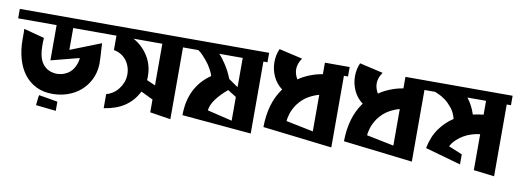

<svg xmlns="http://www.w3.org/2000/svg" viewBox="-57 -885 3415 1268"><g transform="rotate(10 1650.5 -251.0)"><path d="M579.1 -277.3Q577.1 -217.8 553.7 -171.4Q530.3 -125 493.2 -93.3Q456.1 -61.5 407.7 -44.9Q359.4 -28.3 306.6 -28.3Q244.1 -28.3 196.3 -52.2Q148.4 -76.2 116.2 -118.7Q84 -161.1 67.4 -220.2Q50.8 -279.3 50.8 -348.6V-370.1Q50.8 -382.8 50.8 -394.5Q50.8 -406.2 49.8 -418.9L187.5 -382.8Q187.5 -375 187.5 -368.2Q187.5 -361.3 186.5 -355.5V-326.2Q186.5 -297.9 191.9 -270Q197.3 -242.2 210.4 -219.7Q223.6 -197.3 247.1 -182.1Q270.5 -167 306.6 -164.1Q338.9 -164.1 361.8 -173.3Q384.8 -182.6 399.9 -196.3Q415 -210 423.8 -226.1Q432.6 -242.2 437.5 -256.8Q442.4 -271.5 443.4 -281.2Q444.3 -291 444.3 -293L255.9 -244.1V-480.5H-2V-543.9H609.4V-480.5H367.2V-334L572.3 -415Q572.3 -398.4 575.2 -364.3Q578.1 -330.1 579.1 -277.3ZM213.9 63.5 214.8 52.7Q215.8 44.9 216.8 35.2Q217.8 25.4 218.8 16.6Q219.7 7.8 220.7 2Q221.7 -3.9 222.7 -4.9L348.6 16.6V78.1Z M1131.8 -480.5H1103.5V1L964.8 -20.5V-106.4L883.8 -145.5Q821.3 -19.5 663.1 4.9Q662.1 5.9 660.2 5.9H657.2V-88.9Q678.7 -93.8 699.2 -106.9Q719.7 -120.1 735.8 -140.1Q752 -160.2 762.2 -185.5Q772.5 -210.9 772.5 -240.2Q772.5 -267.6 764.2 -292Q755.9 -316.4 740.7 -335.4Q725.6 -354.5 704.1 -367.2Q682.6 -379.9 657.2 -383.8V-480.5H605.5V-543.9H1131.8ZM964.8 -201.2V-480.5H771.5Q834 -446.3 871.1 -386.7Q908.2 -327.1 908.2 -253.9Q908.2 -247.1 908.2 -240.2Q908.2 -233.4 907.2 -226.6Z M1669.9 -480.5H1642.6V2L1177.7 -39.1Q1177.7 -133.8 1213.4 -206.1Q1249 -278.3 1319.3 -326.2L1317.4 -333Q1315.4 -340.8 1307.6 -356.9Q1299.8 -373 1283.2 -399.4Q1234.4 -463.9 1206.1 -480.5H1127.9V-543.9H1669.9ZM1446.3 -254.9Q1402.3 -217.8 1372.6 -179.2Q1342.8 -140.6 1336.9 -99.6L1503.9 -59.6V-218.8ZM1503.9 -480.5H1346.7Q1368.2 -459 1395 -417.5Q1421.9 -376 1440.4 -328.1L1503.9 -284.2Z M2043.9 -83V-328.1Q2014.6 -321.3 1976.1 -300.3Q1937.5 -279.3 1904.3 -235.4Q1879.9 -199.2 1870.6 -167Q1861.3 -134.8 1861.3 -120.1ZM1883.8 -403.3Q1904.3 -418 1927.2 -429.2Q1950.2 -440.4 1972.2 -448.2Q1994.1 -456.1 2012.7 -460.4Q2031.2 -464.8 2043.9 -466.8V-543.9H2210V-480.5H2182.6V0L1717.8 -54.7Q1719.7 -213.9 1793 -315.4L1796.9 -320.3Q1756.8 -349.6 1735.8 -395Q1714.8 -440.4 1714.8 -491.2Q1714.8 -537.1 1733.4 -580.1L1890.6 -543.9Q1864.3 -505.9 1864.3 -468.8Q1864.3 -436.5 1883.8 -403.3Z M2584 -83V-328.1Q2554.7 -321.3 2516.1 -300.3Q2477.5 -279.3 2444.3 -235.4Q2419.9 -199.2 2410.6 -167Q2401.4 -134.8 2401.4 -120.1ZM2423.8 -403.3Q2444.3 -418 2467.3 -429.2Q2490.2 -440.4 2512.2 -448.2Q2534.2 -456.1 2552.7 -460.4Q2571.3 -464.8 2584 -466.8V-543.9H2750V-480.5H2722.7V0L2257.8 -54.7Q2259.8 -213.9 2333 -315.4L2336.9 -320.3Q2296.9 -349.6 2275.9 -395Q2254.9 -440.4 2254.9 -491.2Q2254.9 -537.1 2273.4 -580.1L2430.7 -543.9Q2404.3 -505.9 2404.3 -468.8Q2404.3 -436.5 2423.8 -403.3Z M3274.4 1 3135.7 -15.6V-256.8Q3108.4 -253.9 3080.1 -245.1Q3051.8 -236.3 3026.9 -221.7Q3002 -207 2981 -187Q2960 -167 2947.3 -142.6L3039.1 -104.5V-37.1L2799.8 -104.5Q2815.4 -184.6 2855 -238.8Q2894.5 -293 2945.3 -325.2Q2934.6 -368.2 2911.1 -397Q2887.7 -425.8 2863.8 -443.4Q2839.8 -460.9 2819.8 -469.2Q2799.8 -477.5 2795.9 -480.5H2745.1V-543.9H3302.7V-480.5H3274.4ZM3065.4 -376Q3103.5 -384.8 3135.7 -387.7V-480.5H3010.7Q3045.9 -436.5 3065.4 -376Z"/></g></svg>

Font: Shorif Bongobondhu ANSI V2
Style: Regular
Weight: 400
Designer: Shorif Uddin Shishir, Shorif art & Design, e-mail : shorifart@gmail.com, facebook : Shorif2001
Foundry: Lipighor Font Foundry
Version: Designed By Shorif Uddin Shishir | Build By Niladri Shekhar 